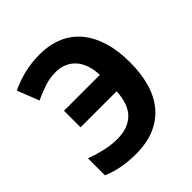

<svg xmlns="http://www.w3.org/2000/svg" viewBox="-197 -865 1016 1016"><g transform="rotate(-45 311.5 -357.0)"><path d="M249 -598.1Q206.1 -598.1 164.6 -584.5Q123 -570.8 83 -551.8L35.2 -673.8Q84 -697.3 138.7 -710.7Q193.4 -724.1 255.9 -724.1Q329.6 -724.1 387 -699.5Q444.3 -674.8 483.9 -627.4Q523.4 -580.1 544.2 -511.7Q564.9 -443.4 564.9 -356Q564.9 -273.4 545.9 -206.1Q526.9 -138.7 487.3 -90.8Q447.8 -43 387.5 -16.6Q327.1 9.8 244.1 9.8Q215.8 9.8 190.4 7.6Q165 5.4 141.1 1Q117.2 -3.4 94.2 -10.3Q71.3 -17.1 47.9 -26.9V-153.8Q99.1 -135.7 142.8 -126Q186.5 -116.2 230 -116.2Q312 -116.2 356.9 -161.4Q401.9 -206.5 405.8 -297.9H136.2V-421.9H404.8Q403.3 -463.9 391.8 -496.6Q380.4 -529.3 360.4 -551.8Q340.3 -574.2 312 -586.2Q283.7 -598.1 249 -598.1Z"/></g></svg>

Font: Droid Sans
Style: Bold
Weight: 700
Foundry: Ascender Corporation
Version: Version 1.00 build 112